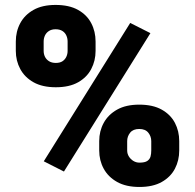

<svg xmlns="http://www.w3.org/2000/svg" viewBox="-20 -741 782 771"><path d="M236.8 -52.2 155.8 -93.3 502.9 -648.9 584 -607.9ZM540 9.8Q486.3 9.8 450.4 -10.3Q414.6 -30.3 396.5 -63.5Q378.4 -96.7 378.4 -136.7V-174.3Q378.4 -214.4 396.5 -247.6Q414.6 -280.8 450.2 -300.8Q485.8 -320.8 539.1 -320.8Q593.8 -320.8 629.4 -300.8Q665 -280.8 682.4 -247.6Q699.7 -214.4 699.7 -174.3V-136.7Q699.7 -96.7 682.4 -63.5Q665 -30.3 629.6 -10.3Q594.2 9.8 540 9.8ZM540 -87.9Q561.5 -87.9 571.5 -94.7Q581.5 -101.6 584.5 -112.5Q587.4 -123.5 587.4 -136.7V-174.3Q587.4 -193.4 575.4 -208.3Q563.5 -223.1 539.1 -223.1Q514.6 -223.1 502.7 -208.3Q490.7 -193.4 490.7 -174.3V-136.7Q490.7 -123.5 497.6 -112.5Q504.4 -101.6 515.6 -94.7Q526.9 -87.9 540 -87.9ZM204.1 -390.6Q150.4 -390.6 114.7 -410.6Q79.1 -430.7 61.3 -463.9Q43.5 -497.1 43.5 -536.6V-574.2Q43.5 -614.7 61.3 -647.9Q79.1 -681.2 114.5 -701.2Q149.9 -721.2 203.1 -721.2Q257.8 -721.2 293.5 -701.2Q329.1 -681.2 346.4 -647.9Q363.8 -614.7 363.8 -574.2V-536.6Q363.8 -497.1 346.4 -463.9Q329.1 -430.7 293.7 -410.6Q258.3 -390.6 204.1 -390.6ZM204.1 -488.3Q220.7 -488.3 231 -495.1Q241.2 -502 246.3 -512.9Q251.5 -523.9 251.5 -536.6V-574.2Q251.5 -587.4 246.3 -598.6Q241.2 -609.9 230.5 -616.7Q219.7 -623.5 203.1 -623.5Q187.5 -623.5 176.8 -616.7Q166 -609.9 160.6 -598.6Q155.3 -587.4 155.3 -574.2V-536.6Q155.3 -523.9 160.6 -512.9Q166 -502 177 -495.1Q188 -488.3 204.1 -488.3Z"/></svg>

Font: Heebo Black
Style: Regular
Weight: 900
Designer: Oded Ezer
Foundry: Ezer Type House
Version: Version 3.100